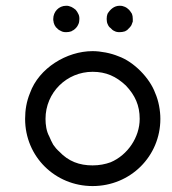

<svg xmlns="http://www.w3.org/2000/svg" viewBox="-20 -626 585 653"><path d="M418.9 -592.8C416 -594.7 414.1 -596.7 412.1 -598.6C409.2 -600.6 407.2 -601.6 405.3 -602.5C402.3 -603.5 399.4 -604.5 396.5 -605.5C393.6 -606.4 389.6 -606.4 386.7 -606.4C368.2 -606.4 354.5 -593.8 345.7 -579.1C343.8 -574.2 342.8 -568.4 342.8 -561.5C342.8 -557.6 343.8 -547.9 345.7 -544.9C346.7 -542 348.6 -539.1 349.6 -537.1C351.6 -534.2 353.5 -532.2 356.4 -530.3C360.4 -525.4 364.3 -522.5 369.1 -520.5C374 -517.6 379.9 -516.6 386.7 -516.6C392.6 -516.6 399.4 -517.6 405.3 -519.5C407.2 -520.5 409.2 -522.5 412.1 -523.4L418.9 -530.3C420.9 -532.2 422.9 -534.2 424.8 -537.1C426.8 -539.1 427.7 -542 428.7 -544.9C429.7 -546.9 430.7 -549.8 431.6 -552.7V-561.5C431.6 -568.4 430.7 -574.2 428.7 -579.1C425.8 -584 422.9 -587.9 418.9 -592.8ZM237.3 -592.8 229.5 -598.6C226.6 -600.6 224.6 -601.6 222.7 -602.5C219.7 -603.5 216.8 -604.5 213.9 -605.5C210.9 -606.4 208 -606.4 205.1 -606.4C179.7 -606.4 161.1 -585.9 161.1 -561.5C161.1 -558.6 161.1 -555.7 162.1 -552.7C162.1 -549.8 163.1 -546.9 164.1 -544.9C165 -542 166 -539.1 168 -537.1C168.9 -534.2 170.9 -532.2 173.8 -530.3C177.7 -525.4 182.6 -522.5 187.5 -520.5C192.4 -517.6 198.2 -516.6 205.1 -516.6C210.9 -516.6 217.8 -517.6 222.7 -519.5C224.6 -520.5 226.6 -522.5 229.5 -523.4C234.4 -526.4 240.2 -532.2 243.2 -537.1C244.1 -539.1 246.1 -542 247.1 -544.9C249 -547.9 250 -557.6 250 -561.5C250 -568.4 249 -574.2 246.1 -579.1C244.1 -584 241.2 -587.9 237.3 -592.8ZM525.4 -221.7C525.4 -250 519.5 -283.2 507.8 -309.6C489.3 -360.4 435.5 -416 382.8 -434.6C357.4 -445.3 322.3 -452.1 294.9 -452.1C207 -452.1 112.3 -394.5 82 -309.6C70.3 -281.2 65.4 -252 65.4 -221.7C65.4 -92.8 168 6.8 294.9 6.8C423.8 6.8 525.4 -94.7 525.4 -221.7ZM455.1 -221.7C455.1 -159.2 414.1 -98.6 356.4 -74.2C337.9 -67.4 317.4 -63.5 294.9 -63.5C250 -63.5 212.9 -77.1 181.6 -110.4C173.8 -117.2 167 -125 161.1 -133.8C156.2 -142.6 151.4 -152.3 147.5 -162.1C137.7 -179.7 134.8 -202.1 134.8 -221.7C134.8 -311.5 207 -381.8 294.9 -381.8C340.8 -381.8 375 -366.2 408.2 -335C439.5 -301.8 455.1 -267.6 455.1 -221.7Z"/></svg>

Font: My Font
Style: Regular
Weight: 400
Designer: Alfredo Marco Pradil
Version: Version 0.001